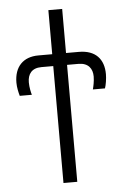

<svg xmlns="http://www.w3.org/2000/svg" viewBox="-52 -752 515 790"><g transform="rotate(-5 205.5 -357.0)"><path d="M178 0H235V-483H282C323 -483 340 -458 340 -426C340 -406 335 -384 332 -373H382C387 -387 391 -413 391 -431C391 -493 357 -532 288 -532H235V-714H178V-532H121C58 -532 21 -494 21 -428C21 -408 26 -387 30 -373H80C77 -383 72 -404 72 -425C72 -459 89 -483 129 -483H178Z"/></g></svg>

Font: Noto Sans Display SemiCondensed Light
Style: Regular
Weight: 300
Width: 4
Designer: Monotype Design Team
Foundry: Monotype Imaging Inc.
Version: Version 1.900